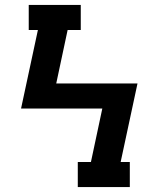

<svg xmlns="http://www.w3.org/2000/svg" viewBox="-20 -755 640 775"><path d="M294 0V-101H347L393 -317H65L133 -634H96V-735H306V-634H253L207 -418H535L467 -101H504V0Z"/></svg>

Font: Iosevka Plex Etoile
Style: Bold
Weight: 700
Designer: Belleve Invis
Foundry: Belleve Invis
Version: Version 25.1.1; ttfautohint (v1.8.4)